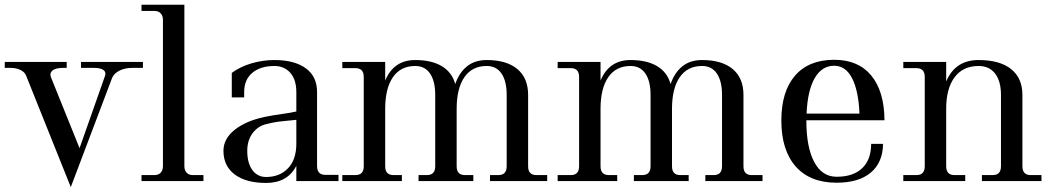

<svg xmlns="http://www.w3.org/2000/svg" viewBox="-48 -760 4414 806"><path d="M249 25 61 -444Q55 -458 37.5 -466.5Q20 -475 -3 -475H-28V-500H232V-475H217Q187 -475 173.5 -465Q160 -455 165 -438L286 -138L392 -439Q399 -456 387 -465.5Q375 -475 347 -475H292V-500H552V-475H507Q477 -475 454.5 -464Q432 -453 423 -434L249 26Z M546 0V-25H601Q617 -25 626.5 -35Q636 -45 636 -62V-677Q636 -694 626.5 -704Q617 -714 601 -714H546V-740H726V-62Q726 -45 735.5 -35Q745 -25 761 -25H806V0Z M1069 8Q985 8 937.5 -27.5Q890 -63 890 -127Q890 -177 936.5 -214.5Q983 -252 1062 -269Q1102 -277 1136 -281.5Q1170 -286 1196 -292V-373Q1196 -426 1170.5 -454.5Q1145 -483 1104 -483Q1046 -483 1011.5 -454.5Q977 -426 977 -373V-351H925V-454Q960 -480 1007.5 -494Q1055 -508 1104 -508Q1188 -508 1235.5 -473.5Q1283 -439 1283 -374V-63Q1283 -26 1318 -26H1373V0H1196V-64Q1159 8 1069 8ZM990 -127Q990 -75 1011.5 -46Q1033 -17 1069 -17Q1126 -17 1161 -53.5Q1196 -90 1196 -157V-257Q1169 -254 1137 -251Q1105 -248 1070 -239Q1035 -231 1012.5 -201Q990 -171 990 -127Z M1389 0V-25H1444Q1479 -25 1479 -62V-437Q1479 -474 1444 -474H1389V-500H1569V-422Q1605 -508 1695 -508Q1764 -508 1807 -482Q1850 -456 1863 -407Q1880 -456 1913 -482Q1946 -508 1995 -508Q2079 -508 2124 -470Q2169 -432 2169 -362V-62Q2169 -25 2204 -25H2249V0H2009V-25H2044Q2079 -25 2079 -62V-362Q2079 -419 2057.5 -451Q2036 -483 1995 -483Q1934 -483 1901.5 -436Q1869 -389 1869 -303V-62Q1869 -25 1904 -25H1939V0H1709V-25H1744Q1779 -25 1779 -62V-362Q1779 -419 1757.5 -451Q1736 -483 1695 -483Q1634 -483 1601.5 -436Q1569 -389 1569 -303V-62Q1569 -25 1604 -25H1639V0Z M2293 0V-25H2348Q2383 -25 2383 -62V-437Q2383 -474 2348 -474H2293V-500H2473V-422Q2509 -508 2599 -508Q2668 -508 2711 -482Q2754 -456 2767 -407Q2784 -456 2817 -482Q2850 -508 2899 -508Q2983 -508 3028 -470Q3073 -432 3073 -362V-62Q3073 -25 3108 -25H3153V0H2913V-25H2948Q2983 -25 2983 -62V-362Q2983 -419 2961.5 -451Q2940 -483 2899 -483Q2838 -483 2805.5 -436Q2773 -389 2773 -303V-62Q2773 -25 2808 -25H2843V0H2613V-25H2648Q2683 -25 2683 -62V-362Q2683 -419 2661.5 -451Q2640 -483 2599 -483Q2538 -483 2505.5 -436Q2473 -389 2473 -303V-62Q2473 -25 2508 -25H2543V0Z M3464 7Q3352 7 3292 -61.5Q3232 -130 3232 -254Q3232 -376 3289.5 -442.5Q3347 -509 3454 -509Q3555 -509 3609.5 -443Q3664 -377 3665 -255H3337V-254Q3337 -142 3370 -80Q3403 -18 3464 -18Q3534 -18 3571.5 -54Q3609 -90 3609 -156H3659Q3658 -78 3607.5 -35.5Q3557 7 3464 7ZM3454 -484Q3402 -484 3372 -432Q3342 -380 3338 -283H3560Q3556 -379 3529 -431.5Q3502 -484 3454 -484Z M3744 0V-25H3799Q3834 -25 3834 -62V-437Q3834 -474 3799 -474H3744V-500H3924V-418Q3962 -508 4060 -508Q4149 -508 4196.5 -470Q4244 -432 4244 -362V-62Q4244 -25 4279 -25H4324V0H4074V-25H4119Q4154 -25 4154 -62V-362Q4154 -419 4129.5 -451Q4105 -483 4060 -483Q3995 -483 3959.5 -436Q3924 -389 3924 -303V-62Q3924 -25 3959 -25H4004V0Z"/></svg>

Font: Bentinck
Style: Regular
Weight: 400
Designer: Jörg Drees
Foundry: Jörg Drees
Version: Version 1.000; ttfautohint (v1.8.4.7-5d5b)